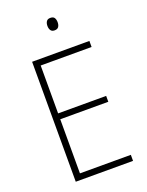

<svg xmlns="http://www.w3.org/2000/svg" viewBox="-166 -1085 823 1074"><g transform="rotate(-20 245.0 -548.0)"><path d="M434 -93H93V-807H434V-771H131V-486H417V-451H131V-129H434ZM272 -1003Q290 -1003 296.5 -992.5Q303 -982 303 -966Q303 -950 296 -939.5Q289 -929 272 -929Q256 -929 249 -939.5Q242 -950 242 -966Q242 -982 249 -992.5Q256 -1003 272 -1003Z"/></g></svg>

Font: Noto Sans Telugu UI SemiCondensed ExtraLight
Style: Regular
Weight: 200
Width: 4
Designer: Jelle Bosma - Monotype Design Team
Foundry: Monotype Imaging Inc.
Version: Version 2.005; ttfautohint (v1.8.4.7-5d5b)